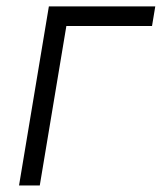

<svg xmlns="http://www.w3.org/2000/svg" viewBox="-20 -565 497 585"><path d="M453.1 -545.5 443.2 -485.8H182.2L101.2 0H38L128.9 -545.5Z"/></svg>

Font: Inter UI Light
Style: Italic
Weight: 300
Italic angle: 9.39999°
Designer: Rasmus Andersson
Foundry: rsms
Version: 3.2;8d6f07862